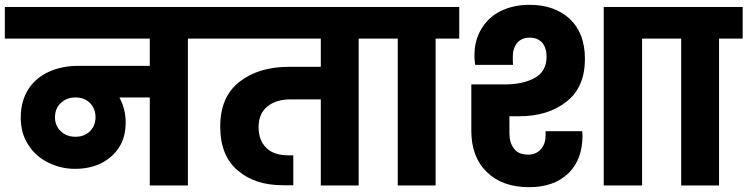

<svg xmlns="http://www.w3.org/2000/svg" viewBox="-37 -769 3099 796"><path d="M840 -740C840 -740 -17 -740 -17 -740C-17 -740 -17 -609 -17 -609C-17 -609 584 -609 584 -609C584 -609 584 -496 584 -496C584 -496 287 -496 287 -496C287 -496 287 -496 287 -496C243 -496 203 -488 167 -472C131 -456 102 -432 81 -400C60 -367 49 -328 49 -282C49 -282 49 -282 49 -282C49 -239 59 -201 80 -169C101 -136 128 -112 163 -95C197 -78 234 -69 274 -69C274 -69 274 -69 274 -69C313 -69 348 -76 380 -91C411 -106 437 -128 456 -157C475 -186 484 -221 484 -262C484 -262 484 -262 484 -262C484 -299 475 -334 458 -365C458 -365 584 -365 584 -365C584 -365 584 0 584 0C584 0 742 0 742 0C742 0 742 -609 742 -609C742 -609 840 -609 840 -609C840 -609 840 -740 840 -740ZM276 -202C276 -202 276 -202 276 -202C251 -202 230 -210 215 -225C199 -240 191 -259 191 -283C191 -283 191 -283 191 -283C191 -307 199 -327 215 -342C231 -357 251 -365 276 -365C276 -365 276 -365 276 -365C301 -365 321 -357 336 -342C351 -327 359 -307 359 -283C359 -283 359 -283 359 -283C359 -259 351 -240 336 -225C321 -210 301 -202 276 -202Z M1548 -740C1548 -740 806 -740 806 -740C806 -740 806 -609 806 -609C806 -609 1293 -609 1293 -609C1293 -609 1293 -492 1293 -492C1293 -492 1160 -492 1160 -492C1160 -492 1160 -492 1160 -492C1077 -492 1009 -471 956 -430C903 -389 876 -327 876 -245C876 -245 876 -245 876 -245C876 -164 900 -103 949 -62C997 -21 1059 -1 1136 -1C1136 -1 1179 -1 1179 -1C1179 -1 1179 -125 1179 -125C1179 -125 1160 -125 1160 -125C1160 -125 1160 -125 1160 -125C1119 -125 1088 -135 1067 -156C1046 -177 1035 -205 1035 -242C1035 -242 1035 -242 1035 -242C1035 -279 1047 -307 1071 -327C1095 -347 1127 -357 1168 -357C1168 -357 1293 -357 1293 -357C1293 -357 1293 0 1293 0C1293 0 1450 0 1450 0C1450 0 1450 -609 1450 -609C1450 -609 1548 -609 1548 -609C1548 -609 1548 -740 1548 -740Z M1769 0C1769 0 1769 -609 1769 -609C1769 -609 1867 -609 1867 -609C1867 -609 1867 -740 1867 -740C1867 -740 1514 -740 1514 -740C1514 -740 1514 -609 1514 -609C1514 -609 1612 -609 1612 -609C1612 -609 1612 0 1612 0C1612 0 1769 0 1769 0Z M2115 -287C2115 -287 2115 -287 2115 -287C2195 -287 2261 -307 2312 -348C2363 -388 2388 -447 2388 -525C2388 -525 2388 -525 2388 -525C2388 -596 2367 -651 2326 -690C2284 -729 2228 -749 2159 -749C2159 -749 2159 -749 2159 -749C2113 -749 2073 -740 2038 -723C2003 -705 1977 -680 1958 -648C1939 -616 1930 -580 1930 -539C1930 -539 1930 -539 1930 -539C1930 -530 1930 -523 1931 -517C1932 -510 1932 -505 1933 -500C1933 -500 2090 -500 2090 -500C2090 -500 2090 -500 2090 -500C2089 -507 2089 -519 2089 -534C2089 -534 2089 -534 2089 -534C2089 -558 2095 -577 2108 -592C2120 -606 2137 -613 2159 -613C2159 -613 2159 -613 2159 -613C2181 -613 2198 -606 2211 -592C2223 -577 2229 -558 2229 -535C2229 -535 2229 -535 2229 -535C2229 -494 2213 -464 2180 -446C2147 -428 2106 -419 2056 -419C2056 -419 1917 -419 1917 -419C1917 -419 1917 -227 1917 -227C1917 -227 1917 -227 1917 -227C1917 -155 1938 -98 1981 -56C2024 -14 2082 7 2157 7C2157 7 2157 7 2157 7C2225 7 2279 -12 2319 -50C2358 -88 2378 -140 2378 -207C2378 -207 2377 -225 2377 -225C2377 -225 2225 -225 2225 -225C2225 -225 2225 -209 2225 -209C2225 -209 2225 -209 2225 -209C2225 -185 2219 -166 2206 -151C2193 -136 2176 -128 2153 -128C2153 -128 2153 -128 2153 -128C2126 -128 2106 -136 2094 -153C2081 -169 2075 -190 2075 -217C2075 -217 2075 -287 2075 -287C2075 -287 2115 -287 2115 -287ZM2466 -740C2466 -740 2466 0 2466 0C2466 0 2625 0 2625 0C2625 0 2625 -609 2625 -609C2625 -609 2723 -609 2723 -609C2723 -609 2723 -740 2723 -740C2723 -740 2466 -740 2466 -740Z M2944 0C2944 0 2944 -609 2944 -609C2944 -609 3042 -609 3042 -609C3042 -609 3042 -740 3042 -740C3042 -740 2689 -740 2689 -740C2689 -740 2689 -609 2689 -609C2689 -609 2787 -609 2787 -609C2787 -609 2787 0 2787 0C2787 0 2944 0 2944 0Z"/></svg>

Font: Girnar Poppins
Style: Bold
Weight: 500
Designer: Ninad Kale (Devanagari), Jonny Pinhorn (Latin)
Foundry: Indian Type Foundry
Version: ""